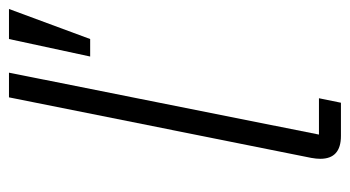

<svg xmlns="http://www.w3.org/2000/svg" viewBox="-196 -584 780 428"><g transform="rotate(-90 194.0 -370.0)"><path d="M388 -740 321 -559H282L321 -740ZM179 0H105Q54 0 54 -46Q54 -55 56 -66L191 -740H246L108 -49H189Z"/></g></svg>

Font: IBM Plex Sans Light
Style: Italic
Weight: 300
Italic angle: -11.31°
Designer: Mike Abbink, Paul van der Laan, Pieter van Rosmalen
Foundry: Bold Monday
Version: Version 3.0